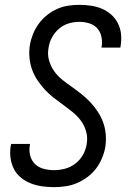

<svg xmlns="http://www.w3.org/2000/svg" viewBox="-20 -763 540 791"><path d="M203 8Q177 8 153 4.5Q129 1 107 -7.5Q85 -16 66.5 -31Q48 -46 37.5 -66.5Q27 -87 23.5 -111.5Q20 -136 24 -161Q25 -163 25 -165.5Q25 -168 26 -170H104Q103 -168 103 -167Q103 -166 103 -165Q99 -143 104.5 -122Q110 -101 124.5 -87Q139 -73 160 -67.5Q181 -62 203 -62Q225 -62 248 -68Q271 -74 290.5 -89Q310 -104 322 -125.5Q334 -147 337 -169Q342 -196 335 -221Q328 -246 313.5 -265.5Q299 -285 280 -300.5Q261 -316 241 -330.5Q221 -345 201.5 -360Q182 -375 165.5 -393Q149 -411 135 -431.5Q121 -452 112.5 -475.5Q104 -499 101.5 -524.5Q99 -550 103 -577Q107 -600 116 -622.5Q125 -645 139.5 -665Q154 -685 173.5 -700.5Q193 -716 215 -726Q237 -736 260.5 -739.5Q284 -743 307 -743Q331 -743 355 -739.5Q379 -736 400 -727Q421 -718 438 -703Q455 -688 465.5 -667.5Q476 -647 478.5 -623.5Q481 -600 477 -575Q477 -573 476.5 -571Q476 -569 476 -567H398Q398 -568 398.5 -569.5Q399 -571 399 -572Q402 -593 397.5 -613Q393 -633 380 -647Q367 -661 347.5 -667Q328 -673 307 -673Q285 -673 263 -666.5Q241 -660 223 -644.5Q205 -629 194 -608.5Q183 -588 180 -566Q175 -539 182 -514.5Q189 -490 203 -470Q217 -450 236.5 -434.5Q256 -419 276 -405Q296 -391 315.5 -375.5Q335 -360 351.5 -342.5Q368 -325 382 -304Q396 -283 404.5 -260Q413 -237 415.5 -211Q418 -185 414 -158Q410 -135 400.5 -112Q391 -89 376 -69Q361 -49 340 -33.5Q319 -18 296.5 -8.5Q274 1 250 4.5Q226 8 203 8Z"/></svg>

Font: Iosevka SS04
Style: Italic
Weight: 400
Italic angle: -9°
Monospace: yes
Designer: Belleve Invis
Foundry: Belleve Invis
Version: Version 19.0.0; ttfautohint (v1.8.4)